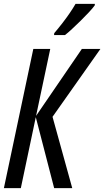

<svg xmlns="http://www.w3.org/2000/svg" viewBox="-20 -965 535 985"><path d="M0 0 150.9 -713.9H237.8L165 -370.6L399.9 -713.9H495.1L249.5 -365.7L350.6 0H257.8L163.6 -363.8L86.9 0ZM257.3 -785.2 258.3 -794.9Q280.3 -820.8 300.5 -846.9Q320.8 -873 337.9 -898.2Q355 -923.3 367.7 -945.3H466.8L465.8 -937Q455.6 -922.9 436 -901.9Q416.5 -880.9 393.6 -858.4Q370.6 -835.9 349.4 -816.2Q328.1 -796.4 313.5 -785.2Z"/></svg>

Font: Open Sans Condensed Medium
Style: Italic
Weight: 500
Width: 3
Italic angle: -12°
Designer: Monotype Design Team
Foundry: Monotype Imaging Inc.
Version: Version 3.000